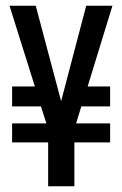

<svg xmlns="http://www.w3.org/2000/svg" viewBox="-20 -646 423 666"><path d="M362 -346V-277H262L244 -218H362V-152H238V0H147V-152H22V-218H141L122 -277H22V-346H101L13 -626H104L192 -295L279 -626H370L284 -346Z"/></svg>

Font: Teko Regular
Style: Regular
Weight: 400
Designer: Manushi Parikh, Jonny Pinhorn
Foundry: Indian Type Foundry
Version: Version 1.105;PS 1.0;hotconv 1.0.78;makeotf.lib2.5.61930; tt